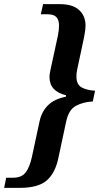

<svg xmlns="http://www.w3.org/2000/svg" viewBox="-71 -781 497 927"><path d="M-51 126 -41 77H-7Q33 77 52.5 52Q72 27 83 -23L120 -195Q130 -242 160.5 -272.5Q191 -303 247 -314L248 -321Q168 -340 168 -409Q168 -418 169.5 -427Q171 -436 173 -445L209 -611Q214 -636 214 -658Q214 -684 201.5 -698Q189 -712 160 -712H126L137 -761H218Q280 -761 311 -732.5Q342 -704 342 -657Q342 -647 340.5 -635.5Q339 -624 335 -602L301 -442Q298 -426 298 -412Q298 -372 324 -358.5Q350 -345 388 -343L377 -291Q331 -289 295.5 -270Q260 -251 248 -192L211 -19Q196 54 155 90Q114 126 24 126Z"/></svg>

Font: Noto Serif SemiCondensed SemiBold
Style: Italic
Weight: 600
Width: 4
Italic angle: -12°
Designer: Monotype Design Team
Foundry: Monotype Imaging Inc.
Version: Version 2.014; ttfautohint (v1.8.4.7-5d5b)